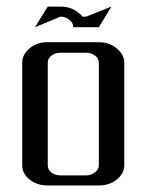

<svg xmlns="http://www.w3.org/2000/svg" viewBox="-20 -567 448 587"><path d="M47.9 -62V-375Q47.9 -399.9 69.8 -418.9Q91.8 -438 126 -438H282.2Q314.5 -438 336.9 -418.9Q359.9 -399.9 359.9 -375V-62Q359.9 -36.6 336.9 -18.1Q314.5 0 282.2 0H126Q92.8 0 70.3 -18.1Q47.9 -36.1 47.9 -62ZM126 -62Q126 -48.3 137.2 -39.6Q148.4 -30.8 165 -30.8H243.2Q258.3 -30.8 270 -40Q282.2 -48.3 282.2 -62V-375Q282.2 -388.2 270.5 -397Q258.8 -405.8 243.2 -405.8H165Q148.4 -405.8 137.2 -397Q126 -388.2 126 -375ZM86.9 -483.9 126 -546.9H165Q197.3 -546.9 220.2 -527.8Q228.5 -522 231.9 -516.1H243.2L320.8 -546.9L282.2 -483.9H204.1Q204.1 -497.1 192.4 -506.3Q180.2 -516.1 165 -516.1Z"/></svg>

Font: Hhenum
Style: Regular
Weight: 400
Designer: T. Christopher White
Version: Version 1.0